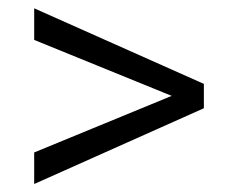

<svg xmlns="http://www.w3.org/2000/svg" viewBox="-20 -554 561 469"><path d="M63.5 -104.5 478 -289.6V-349.1L63.5 -533.7V-456.5L399.4 -319.8L63.5 -181.6Z"/></svg>

Font: Vazirmatn Light
Style: Regular
Weight: 300
Designer: Saber Rastikerdar
Foundry: Saber Rastikerdar
Version: Version 33.003